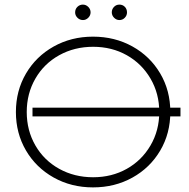

<svg xmlns="http://www.w3.org/2000/svg" viewBox="-20 -808 818 833"><path d="M383.5 5Q289 5 212.5 -38Q136 -81 92.5 -155.5Q49 -230 49 -322Q49 -414 92.5 -488.5Q136 -563 212.5 -606Q289 -649 383.5 -649Q478 -649 554.5 -606.5Q631 -564 675 -489.5Q719 -415 719 -322Q719 -229 675 -154.5Q631 -80 554.5 -37.5Q478 5 383.5 5ZM384 -39Q465 -39 530 -75.5Q595 -112 633 -177Q671 -242 671 -322Q671 -402 633 -467Q595 -532 530 -568.5Q465 -605 384 -605Q303 -605 237 -568.5Q171 -532 133.5 -467Q96 -402 96 -322Q96 -242 133.5 -177Q171 -112 237 -75.5Q303 -39 384 -39ZM121 -341H763V-303H121ZM306 -754Q306 -769 316 -778.5Q326 -788 339.5 -788Q353 -788 363 -778Q373 -768 373 -754.5Q373 -741 363 -731Q353 -721 340 -721Q326 -721 316 -731Q306 -741 306 -754ZM531 -754Q531 -741 521.5 -731Q512 -721 498 -721Q485 -721 475 -731Q465 -741 465 -754.5Q465 -768 474.5 -778Q484 -788 498 -788Q512 -788 521.5 -778.5Q531 -769 531 -754Z"/></svg>

Font: Montserrat Ace
Style: Light
Weight: 300
Designer: Julieta Ulanovsky
Foundry: Julieta Ulanovsky
Version: Version 1